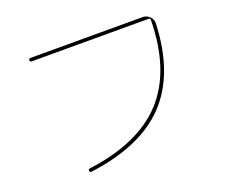

<svg xmlns="http://www.w3.org/2000/svg" viewBox="-115 -866 1230 1050"><g transform="rotate(-20 500.0 -340.5)"><path d="M150 -670Q140 -670 140 -680Q140 -690 150 -690H803Q826 -690 843 -673Q860 -656 859 -633Q848 -344 699.5 -187Q551 -30 251 9Q242 11 240 0Q238 -9 248 -11Q546 -50 691 -209Q836 -368 840 -661Q840 -670 831 -670Z"/></g></svg>

Font: Rounded Mplus 1c Thin
Style: Regular
Weight: 250
Version: Version 1.059.20150529